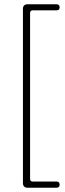

<svg xmlns="http://www.w3.org/2000/svg" viewBox="-20 -756 305 900"><path d="M121 -694.5V82Q121 95 133.5 95H245Q259.5 95 259.5 109.5Q259.5 124 245 124H109.5Q87.5 124 87.5 101.5V-714Q87.5 -736 109.5 -736H245Q259.5 -736 259.5 -721.5Q259.5 -707.5 245 -707.5H133.5Q121 -707.5 121 -694.5Z"/></svg>

Font: Fraunces 72pt S100 Thin
Style: Regular
Weight: 100
Version: Version 1.000; ttfautohint (v1.8.3)